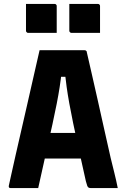

<svg xmlns="http://www.w3.org/2000/svg" viewBox="-20 -955 640 975"><path d="M149 -280H301Q318 -280 334.5 -280Q351 -280 367 -280L404 -289L435 -150H158Q155 -150 152.5 -151.5Q150 -153 148.5 -155.5Q147 -158 147 -161ZM174 0Q140 0 104 0Q68 0 33 0Q31 0 28.5 -1Q26 -2 25 -5Q24 -8 25 -13Q29 -31 38 -72Q47 -113 59.5 -168Q72 -223 86.5 -286Q101 -349 115.5 -412.5Q130 -476 143 -533.5Q156 -591 166 -634.5Q176 -678 181 -700Q244 -700 300 -700Q356 -700 409 -700Q413 -700 415.5 -698.5Q418 -697 419.5 -695Q421 -693 421 -689Q433 -636 447 -575.5Q461 -515 476 -447.5Q491 -380 507.5 -306.5Q524 -233 542 -153Q551 -116 560.5 -78Q570 -40 578 0Q542 0 507.5 0Q473 0 441 0Q435 0 430.5 -2Q426 -4 423 -11.5Q420 -19 416 -35Q395 -129 379 -201.5Q363 -274 351.5 -329.5Q340 -385 332 -429.5Q324 -474 318.5 -513Q313 -552 309 -590L341 -565H261L293 -590Q289 -552 283 -513Q277 -474 268 -428Q259 -382 246 -322.5Q233 -263 215 -184Q197 -105 174 0ZM112 -935Q148 -935 184.5 -935Q221 -935 257 -935Q261 -935 263 -933.5Q265 -932 266.5 -930Q268 -928 268 -924V-788Q232 -788 195.5 -788Q159 -788 123 -788Q120 -788 117.5 -789.5Q115 -791 113.5 -793.5Q112 -796 112 -799ZM332 -935Q368 -935 404.5 -935Q441 -935 477 -935Q481 -935 483 -933.5Q485 -932 486.5 -930Q488 -928 488 -924V-788Q452 -788 415.5 -788Q379 -788 343 -788Q340 -788 337.5 -789.5Q335 -791 333.5 -793.5Q332 -796 332 -799Z"/></svg>

Font: Recursive Monospace ExtraBold
Style: Regular
Weight: 800
Version: Version 1.047